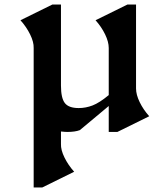

<svg xmlns="http://www.w3.org/2000/svg" viewBox="-20 -570 736 844"><path d="M636 -59 496 10H458V-104L331 2Q310 10 276 10Q266 10 248 8V63Q247 89 263.5 122.5Q280 156 306 185L166 254H128V-359Q129 -385 112.5 -418.5Q96 -452 70 -481L210 -550H248V-194Q248 -139 265 -117Q282 -95 326 -95Q357 -95 387 -106.5Q417 -118 458 -152V-359Q458 -386 442 -419Q426 -452 400 -481L540 -550H578V-181Q578 -154 594 -121Q610 -88 636 -59Z"/></svg>

Font: Inknut Antiqua
Style: Regular
Weight: 400
Designer: Claus Eggers Sørensen
Foundry: Claus Eggers Sørensen
Version: Version 1.003; ttfautohint (v1.8.2) -l 8 -r 50 -G 200 -x 14 